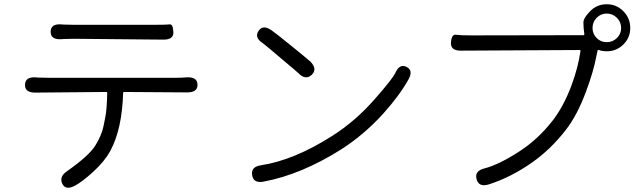

<svg xmlns="http://www.w3.org/2000/svg" viewBox="-20 -847 3010 906"><path d="M332 30Q289 52 274 20Q258 -13 296 -39Q400 -112 430 -160.5Q460 -209 469 -254Q474 -277 478 -300Q484 -331 486 -408Q486 -413 481 -413L146 -410Q97 -410 98 -447Q99 -485 148 -482L160 -481Q183 -480 206 -480H814Q837 -480 860 -482Q911 -485 912 -448Q913 -411 864 -411L566 -413Q561 -413 561 -408Q556 -238 501 -136Q474 -86 420.5 -37Q367 12 332 30ZM267 -662Q219 -660 219 -697Q219 -735 268 -732L282 -731Q305 -730 328 -730H710Q766 -730 781 -732Q796 -734 798 -697Q801 -660 752 -660L329 -664Q306 -664 283 -663Z M1224 10Q1176 19 1170 -20Q1163 -60 1211 -67Q1368 -91 1548 -206Q1657 -275 1748 -379Q1832 -474 1846 -504Q1866 -548 1899 -531Q1931 -515 1908 -473Q1866 -397 1786 -308Q1696 -210 1590 -142Q1401 -23 1224 10ZM1451 -494Q1422 -467 1389 -501Q1382 -508 1308 -570Q1227 -639 1219 -644Q1179 -670 1200 -701Q1220 -732 1260 -705Q1278 -693 1358 -628Q1438 -563 1445 -556Q1479 -521 1451 -494Z M2287 23Q2240 38 2229 -1Q2218 -40 2265 -52Q2335 -70 2433 -134Q2519 -190 2587 -277Q2638 -342 2676 -442Q2709 -531 2719 -606Q2720 -611 2715 -611L2154 -608Q2105 -608 2108 -647Q2111 -686 2131.5 -683Q2152 -680 2202 -680L2733 -681Q2738 -681 2737 -686V-689Q2733 -715 2733 -741Q2733 -762 2765 -794.5Q2797 -827 2843 -827Q2889 -827 2921.5 -794Q2954 -761 2954 -715Q2954 -669 2921.5 -637Q2889 -605 2843 -605Q2822 -605 2806 -611Q2801 -613 2800 -609Q2799 -604 2794 -581Q2780 -508 2746 -417Q2704 -303 2650 -234Q2578 -141 2489 -79Q2390 -10 2287 23ZM2843 -648Q2871 -648 2891 -667.5Q2911 -687 2911 -715Q2911 -743 2891 -763Q2871 -783 2843 -783Q2815 -783 2795.5 -763Q2776 -743 2776 -715Q2776 -687 2795.5 -667.5Q2815 -648 2843 -648Z"/></svg>

Font: Resource Han Rounded JP Normal
Style: Regular
Weight: 350
Designer: Cyano Hao (round all glyphs); Ryoko NISHIZUKA 西塚涼子 (kana, bopomofo & ideographs); Paul D. Hunt (Latin, Greek & Cyrillic)
Foundry: Cyano Hao
Version: 0.990